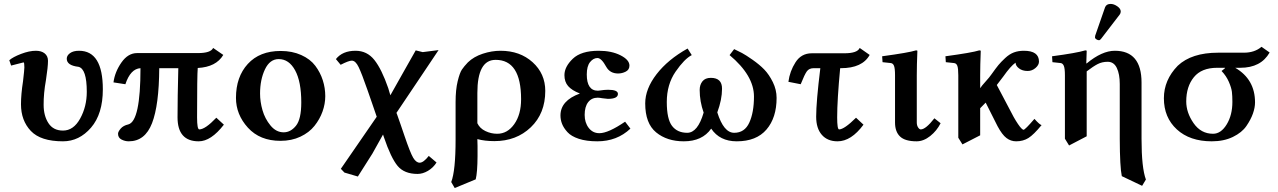

<svg xmlns="http://www.w3.org/2000/svg" viewBox="-20 -701 6450 969"><path d="M499 -250Q499 -126 439.5 -56.9Q379.9 12.2 297.9 12.2Q185.1 12.2 135.5 -40.3Q85.9 -92.8 85.9 -174.8Q85.9 -224.6 96.2 -291Q103 -349.1 103 -360.8Q103 -385.7 99.1 -386.2L36.1 -370.1L26.9 -397Q44.9 -413.1 86.4 -429Q127.9 -444.8 161.1 -444.8Q189 -444.8 205.6 -431.4Q222.2 -418 222.2 -394Q222.2 -363.3 211.9 -296.9Q199.7 -229 200.2 -171.9Q200.2 -116.7 224.6 -79.3Q249 -42 297.9 -42Q351.1 -42 384.5 -102.5Q418 -163.1 418 -237.8Q418 -354 376 -363.8Q316.9 -370.6 316.9 -404.8Q316.9 -420.9 333.5 -432.9Q350.1 -444.8 378.9 -444.8Q499 -444.8 499 -250Z M979 -433.1H671.9Q626 -433.1 592.8 -385.5Q559.6 -337.9 552.7 -285.2L612.8 -275.9Q638.7 -354 689 -356.9Q689 -89.8 627.9 -73.2Q602.1 -67.4 588.9 -51.8Q575.7 -36.1 575.7 -25.9Q575.7 -5.9 593.3 3.2Q610.8 12.2 629.9 12.2Q711.9 12.2 747.3 -79.3Q782.7 -170.9 783.7 -356.9H879.9Q876 -206.1 876 -108.9Q876 12.2 982.9 12.2Q1044.9 12.2 1109.9 -71.8L1071.8 -106.9Q1015.6 -47.9 985.8 -47.9Q974.6 -47.9 974.6 -108.9Q974.6 -321.8 978 -357.9Q1070.8 -362.8 1106.9 -423.8L1055.7 -459Q1043.9 -433.1 979 -433.1Z M1386.7 -402.8Q1341.8 -402.8 1317.1 -350.8Q1292.5 -298.8 1292.5 -229Q1292.5 -188 1304.7 -145Q1316.9 -102.1 1345.2 -67.6Q1373.5 -33.2 1411.6 -33.2Q1446.8 -33.2 1473.6 -66.2Q1500.5 -99.1 1500.5 -184.1Q1500.5 -289.1 1469.5 -345.9Q1438.5 -402.8 1386.7 -402.8ZM1170.9 -207Q1170.9 -313 1230.7 -378.4Q1290.5 -443.8 1396.5 -443.8Q1454.6 -443.8 1500.2 -423.3Q1545.9 -402.8 1571.3 -368.9Q1596.7 -335 1609.1 -295.9Q1621.6 -256.8 1621.6 -215.8Q1621.6 -176.8 1607.7 -137.9Q1593.8 -99.1 1567.1 -65.7Q1540.5 -32.2 1496.1 -11.2Q1451.7 9.8 1395.5 9.8Q1291.5 9.8 1231.2 -56.6Q1170.9 -123 1170.9 -207Z M1834.5 -247.1Q1805.7 -330.1 1790 -362.5Q1774.4 -395 1755.4 -395Q1740.2 -395 1699.2 -374L1675.3 -402.8Q1708.5 -444.8 1774.4 -444.8Q1832.5 -444.8 1869.4 -398.4Q1906.2 -352.1 1939.5 -255.9Q1943.4 -241.7 1944.8 -237.8Q1946.3 -233.9 1950.2 -220.2Q1973.1 -261.2 2016.6 -338.1Q2060.1 -415 2078.1 -446.8L2113.3 -438Q2157.2 -443.8 2193.4 -448.2L2114.3 -330.1L1978.5 -127.9L1981.4 -130.9Q1988.3 -111.8 2001.7 -73Q2015.1 -34.2 2021.5 -15.1Q2050.3 69.8 2065.2 95Q2080.1 120.1 2098.1 120.1Q2117.2 120.1 2144 85.9L2183.1 119.1Q2166 146 2139.6 161.4Q2113.3 176.8 2087.4 176.8Q2020.5 176.8 1986.8 136.5Q1953.1 96.2 1917.5 -8.8L1913.1 -22L1859.4 74.2L1786.1 189.9L1718.3 169.9L1700.2 150.9L1710.4 136.2L1881.3 -111.8Q1873.5 -134.8 1857.9 -179.9Q1842.3 -225.1 1834.5 -247.1Z M2609.9 -200.2Q2609.9 -399.4 2481 -398.9Q2389.2 -398.9 2389.2 -231.9V-79.1Q2401.4 -53.2 2429.7 -39.6Q2458 -25.9 2489.3 -25.9Q2541 -25.9 2575.4 -74.5Q2609.9 -123 2609.9 -200.2ZM2380.9 204.1 2274.9 248 2257.3 217.8Q2279.3 160.6 2279.3 2.9V-186Q2279.3 -248 2289.8 -291Q2300.3 -334 2311.3 -350.1Q2322.3 -366.2 2341.3 -386.2Q2371.1 -415 2416.5 -429.9Q2461.9 -444.8 2505.9 -444.8Q2604 -444.8 2668 -387Q2731.9 -329.1 2731.9 -242.2Q2731.9 -128.4 2658.9 -58.6Q2585.9 11.2 2475.1 11.2Q2426.3 11.2 2389.2 1Q2389.2 5.9 2389.6 17.8Q2390.1 29.8 2390.1 36.1V86.9Q2389.6 168.9 2380.9 204.1Z M2930.7 -121.1Q2930.7 -82 2951.2 -55.4Q2971.7 -28.8 3004.9 -28.8Q3049.8 -28.8 3134.8 -86.9L3161.6 -51.8Q3093.8 12.2 2994.6 12.2Q2939.5 12.2 2901.1 -0.5Q2862.8 -13.2 2843.8 -34.2Q2824.7 -55.2 2816.7 -75.7Q2808.6 -96.2 2808.6 -118.2Q2808.6 -193.4 2906.7 -229Q2865.7 -245.1 2847.2 -266.6Q2828.6 -288.1 2828.6 -321.8Q2828.6 -363.8 2870.6 -404.3Q2912.6 -444.8 3001.5 -444.8Q3066.4 -444.8 3111.6 -421.9Q3156.7 -398.9 3156.7 -370.1Q3156.7 -349.1 3138.2 -339.6Q3119.6 -330.1 3099.6 -330.1Q3058.6 -330.1 3039.6 -363.8Q3015.6 -407.7 2995.6 -408.2Q2974.6 -408.2 2958 -387.7Q2941.4 -367.2 2941.4 -325.2Q2941.4 -243.2 2997.6 -243.2Q3000.5 -244.1 3005.9 -244.1Q3031.7 -248 3048.8 -248Q3098.6 -248 3098.6 -227.1Q3098.6 -202.1 3047.9 -202.1Q3044.9 -202.1 3034.2 -203.6Q3023.4 -205.1 3020.5 -205.1Q3004.4 -208 2996.6 -208Q2965.8 -208 2948.2 -185.1Q2930.7 -162.1 2930.7 -121.1Z M3899.4 -207Q3899.4 -106.9 3848.4 -47.4Q3797.4 12.2 3698.2 12.2Q3612.3 12.2 3569.3 -51.8Q3524.4 12.2 3431.2 12.2Q3346.2 12.2 3291.3 -33Q3236.3 -78.1 3236.3 -179.2Q3236.3 -252.4 3293.7 -326.7Q3351.1 -400.9 3450.2 -456.1L3471.2 -422.9Q3434.1 -403.8 3389.6 -339.4Q3345.2 -274.9 3345.2 -186Q3345.2 -100.1 3371.8 -65.4Q3398.4 -30.8 3448.2 -30.8Q3501.5 -30.8 3531.2 -132.8Q3511.2 -189 3511.2 -247.1Q3511.2 -272.9 3525.1 -290.5Q3539.1 -308.1 3567.4 -308.1Q3624.5 -308.1 3624 -252.9Q3624 -198.7 3600.1 -133.8Q3632.3 -30.8 3685.3 -30.8Q3738.3 -30.8 3761.7 -82.3Q3785.2 -133.8 3785.2 -213.9Q3785.2 -319.8 3662.1 -422.9L3685.1 -453.1Q3706.1 -443.4 3724.6 -433.6Q3743.2 -423.8 3778.1 -399.4Q3813 -375 3837.2 -350.1Q3861.3 -325.2 3880.4 -286.6Q3899.4 -248 3899.4 -207Z M4077.1 -432.1H4241.2Q4307.1 -432.1 4318.8 -459L4369.1 -423.8Q4332 -356.9 4224.1 -356.9H4220.2Q4205.1 -195.8 4205.1 -108.9Q4205.1 -47.9 4214.8 -47.9Q4240.7 -47.9 4300.3 -106.9L4337.9 -71.8Q4275.9 12.2 4207 12.2Q4156.2 12.2 4127.7 -20.5Q4099.1 -53.2 4099.1 -111.8Q4099.1 -187 4120.1 -356.9H4086.9Q4064 -356.9 4052.5 -341.6Q4041 -326.2 4021 -275.9L3959 -288.1Q3965.8 -341.3 3994.9 -386.7Q4023.9 -432.1 4077.1 -432.1Z M4497.1 -320.8Q4497.1 -356 4491.9 -368.9Q4486.8 -381.8 4475.1 -382.8L4434.1 -387.2L4432.1 -417Q4565.9 -435.1 4603 -446.8Q4609.9 -446.8 4609.9 -443.8Q4606.9 -371.1 4606.9 -321.3V-83Q4606.9 -67.9 4613.5 -57.9Q4620.1 -47.9 4627 -47.9Q4651.9 -47.9 4695.8 -104L4727.1 -79.1Q4708 -41 4674.6 -14.4Q4641.1 12.2 4606 12.2Q4547.9 12.2 4522.5 -12Q4497.1 -36.1 4497.1 -83Z M4926.8 -321.3V-255.9Q4934.6 -268.1 4954.6 -290Q4974.6 -312 4983.4 -325.2Q5006.3 -357.4 5019 -372.8Q5031.7 -388.2 5053.2 -408.2Q5074.7 -428.2 5097.2 -436.5Q5119.6 -444.8 5147.5 -444.8Q5223.6 -444.8 5223.6 -390.1Q5223.6 -373 5206.1 -357.9Q5188.5 -342.8 5166.5 -342.8Q5139.6 -342.8 5122.6 -356Q5105.5 -369.1 5105.5 -384.8Q5080.6 -367.7 5043.5 -314.9L5010.7 -272Q5039.6 -218.8 5095.7 -110.8Q5106.9 -90.8 5117.7 -75Q5128.4 -59.1 5135.5 -52.5Q5142.6 -45.9 5145.5 -45.9Q5153.3 -45.9 5200.7 -101.1Q5228.5 -70.3 5236.8 -69.8Q5196.8 -21 5170.2 -4.4Q5143.6 12.2 5108.4 12.2Q5081.5 12.2 5059.6 -4.4Q5037.6 -21 5014.6 -64Q4990.7 -110.8 4954.6 -183.1L4926.8 -154.8V-18.1L4837.4 27.8L4816.4 -5.9V-320.8Q4816.4 -356 4811.5 -368.9Q4806.6 -381.8 4794.4 -382.8L4753.4 -387.2L4751.5 -417Q4885.3 -435.1 4922.4 -446.8Q4929.2 -446.8 4929.7 -443.8Q4926.8 -371.1 4926.8 -321.3Z M5585.4 -681.2Q5601.6 -681.2 5618.9 -669.2Q5636.2 -657.2 5636.2 -643.1Q5636.2 -634.3 5631.3 -627.9L5537.6 -505.9Q5531.7 -498 5526.4 -498Q5520.5 -498 5513.4 -502.4Q5506.3 -506.8 5506.3 -512.2Q5506.3 -518.1 5507.3 -521L5557.1 -664.1Q5563.5 -681.2 5585.4 -681.2ZM5464.4 -380.9Q5541.5 -444.8 5606.4 -444.8Q5741.2 -444.8 5741.2 -284.2V0Q5741.2 146 5763.2 205.1L5744.1 236.8L5641.6 188Q5631.8 142.1 5631.3 0V-276.9Q5631.3 -326.7 5616.5 -357.9Q5601.6 -389.2 5570.3 -389.2Q5542.5 -389.2 5520 -377.7Q5497.6 -366.2 5464.4 -340.8V-13.2L5375.5 33.2L5354.5 -1V-320.8Q5354.5 -356 5348.9 -368.9Q5343.3 -381.8 5332.5 -382.8L5291.5 -387.2L5289.6 -417Q5411.6 -433.1 5457.5 -446.8Q5464.4 -446.8 5464.4 -443.8L5462.4 -380.9Z M6102.1 -25.9Q6142.1 -25.9 6170.9 -73Q6199.7 -120.1 6199.7 -187Q6199.7 -216.8 6197.3 -237.3Q6194.8 -257.8 6181.9 -287.8Q6168.9 -317.9 6145 -342.8Q6164.1 -356.9 6163.1 -358.9H6123Q6043.9 -358.9 6005.4 -311.5Q5966.8 -264.2 5966.8 -189Q5966.8 -132.8 6003.9 -79.3Q6041 -25.9 6102.1 -25.9ZM5923.8 -369.1Q5993.7 -435.1 6127.9 -435.1H6257.8Q6312 -435.1 6346.7 -464.8L6387.7 -436Q6343.8 -358.9 6239.7 -358.9H6213.9Q6314 -300.8 6314 -184.1Q6314 -158.2 6303.5 -128.2Q6293 -98.1 6270.5 -65.2Q6248 -32.2 6202.4 -10Q6156.7 12.2 6095.7 12.2Q5984.9 12.2 5919.4 -47.9Q5854 -107.9 5854 -205.1Q5854 -297.4 5923.8 -369.1Z"/></svg>

Font: Linux Libertine
Style: Semibold
Weight: 600
Designer: Philipp H. Poll
Foundry: Philipp H. Poll
Version: Version 5.1.2 ; ttfautohint (v0.9)